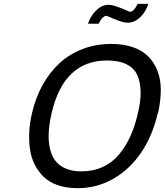

<svg xmlns="http://www.w3.org/2000/svg" viewBox="-20 -963 855 997"><path d="M695.8 -374V-375Q711.4 -437 710.2 -487.5Q709 -538.1 692.4 -574Q675.8 -609.9 636.5 -629.4Q597.2 -648.9 536.1 -648.9Q311 -648.9 248 -375Q235.8 -322.3 233.2 -277.8Q230.5 -233.4 238.5 -195.1Q246.6 -156.7 266.1 -130.1Q285.6 -103.5 320.1 -88.4Q354.5 -73.2 402.8 -73.2Q464.4 -73.2 513.9 -96.2Q563.5 -119.1 598.4 -161.1Q633.3 -203.1 657 -255.6Q680.7 -308.1 695.8 -374ZM800.8 -375 798.8 -374Q772.5 -258.8 713.1 -171.1Q653.8 -83.5 568.4 -34.7Q482.9 14.2 382.8 14.2Q325.7 14.2 280.8 -1.2Q235.8 -16.6 207 -44.4Q178.2 -72.3 159.9 -108.9Q141.6 -145.5 135.5 -189.5Q129.4 -233.4 132.1 -279.8Q134.8 -326.2 146 -375Q164.6 -455.1 200.9 -521Q237.3 -586.9 289.1 -634.8Q340.8 -682.6 409.7 -708.7Q478.5 -734.9 558.1 -734.9Q621.6 -734.9 670.7 -717.8Q719.7 -700.7 750.5 -669.4Q781.2 -638.2 798.3 -593.8Q815.4 -549.3 814.9 -494.1Q814.5 -439 800.8 -375ZM437 -839.8Q449.7 -879.9 479.5 -908.9Q509.3 -938 543.9 -938Q561 -938 586.9 -929Q612.8 -919.9 632.6 -910.9Q652.3 -901.9 654.8 -901.9Q674.8 -901.9 694.8 -942.9H750Q737.3 -901.9 708 -873.5Q678.7 -845.2 643.1 -845.2Q625.5 -845.2 599.9 -854.2Q574.2 -863.3 554.9 -872.1Q535.6 -880.9 533.2 -880.9Q512.2 -880.9 492.2 -839.8Z"/></svg>

Font: Perun
Style: Italic
Weight: 400
Italic angle: -12°
Foundry: Stefan Peev, Context Ltd
Version: Version 001.000